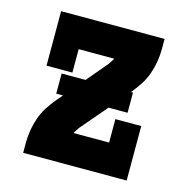

<svg xmlns="http://www.w3.org/2000/svg" viewBox="-83 -600 667 681"><g transform="rotate(15 250.0 -260.0)"><path d="M60 0V-37Q60 -61 64 -84.5Q68 -108 76 -130.5Q84 -153 97 -173Q110 -193 125 -211L144 -233H119V-307H207L271 -383Q275 -388 278.5 -394Q282 -400 286 -406H155V-320H60V-520H440V-483Q440 -459 436 -435.5Q432 -412 424 -389.5Q416 -367 403 -347Q390 -327 375 -309L374 -307H381V-233H311L229 -137Q225 -132 221.5 -126Q218 -120 214 -114H345V-200H440V0Z"/></g></svg>

Font: Iosevka Curly Slab Heavy
Style: Regular
Weight: 900
Monospace: yes
Designer: Belleve Invis
Foundry: Belleve Invis
Version: Version 22.1.2; ttfautohint (v1.8.4)